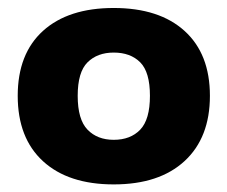

<svg xmlns="http://www.w3.org/2000/svg" viewBox="-20 -770 584 493"><path d="M272 -296.5Q155.5 -296.5 90.5 -356Q25.5 -415.5 25.5 -524Q25.5 -632 90.5 -690.8Q155.5 -749.5 272 -749.5Q389 -749.5 454 -690.5Q519 -631.5 519 -524Q519 -416.5 454 -356.5Q389 -296.5 272 -296.5ZM272 -411Q315 -411 340 -437Q365 -463 365 -524Q365 -585 340 -610Q315 -635 272 -635Q230 -635 204.8 -610Q179.5 -585 179.5 -524Q179.5 -463 204.8 -437Q230 -411 272 -411Z"/></svg>

Font: Encode Sans SemiExpanded SemiExpanded
Style: Bold
Weight: 700
Width: 6
Designer: Multiple Designers
Foundry: Impallari Type
Version: Version 3.000; ttfautohint (v1.8.3) -l 8 -r 50 -G 200 -x 14 